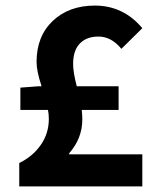

<svg xmlns="http://www.w3.org/2000/svg" viewBox="-20 -668 563 688"><path d="M228 -119V-115H490V0H49V-84Q97 -107 126 -148.5Q155 -190 155 -242Q155 -258 152 -274H53V-354L120 -359H129Q111 -413 111 -446Q111 -538 169 -593Q227 -648 320 -648Q422 -648 490 -567L415 -493Q379 -537 333 -537Q290 -537 266 -512Q242 -487 242 -439Q242 -409 255 -359H405V-274H273Q275 -252 275 -241Q275 -172 228 -119Z"/></svg>

Font: Assistant
Style: Bold
Weight: 700
Designer: Hebrew By Ben Nathan, Latin by Paul Hunt
Version: Version 2.001;PS 002.001;hotconv 1.0.88;makeotf.lib2.5.64775